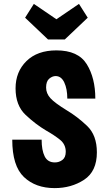

<svg xmlns="http://www.w3.org/2000/svg" viewBox="-20 -957 563 987"><path d="M43 -239Q43 -104 103 -47Q163 10 261 10Q347 10 412.5 -33Q478 -76 478 -174Q478 -262 427.5 -310Q377 -358 323 -390Q261 -428 239 -452.5Q217 -477 217 -507Q217 -539 233 -552.5Q249 -566 266 -566Q295 -566 310.5 -533Q326 -500 326 -450H470Q470 -556 426 -627Q382 -698 270 -698Q172 -698 116 -643Q60 -588 60 -503Q60 -415 111.5 -366.5Q163 -318 217 -286Q258 -263 288 -239Q318 -215 318 -177Q318 -148 301 -135Q284 -122 262 -122Q225 -122 209.5 -153.5Q194 -185 194 -239ZM313 -754 431 -866 386 -937 270 -858 154 -937 109 -866 227 -754Z"/></svg>

Font: Secuela Black
Style: Regular
Weight: 900
Designer: Fernando Haro
Foundry: deFharo
Version: Version 1.704